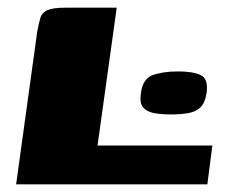

<svg xmlns="http://www.w3.org/2000/svg" viewBox="-20 -480 610 500"><path d="M284 -460 234 -101H533L520 0H22L77 -398Q81 -419 85 -433Q89 -447 103.5 -453.5Q118 -460 150 -460ZM347 -238Q352 -276 379 -285Q406 -294 444 -294Q482 -294 502.5 -284.5Q523 -275 518 -238Q514 -212 502 -200.5Q490 -189 470.5 -185.5Q451 -182 425 -182Q400 -182 381 -185.5Q362 -189 352.5 -200.5Q343 -212 347 -238Z"/></svg>

Font: Genos Thin ExtraBold
Style: Italic
Weight: 800
Italic angle: -8°
Version: Version 1.010